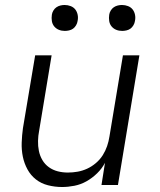

<svg xmlns="http://www.w3.org/2000/svg" viewBox="-20 -742 640 770"><path d="M229 8Q200 8 172.5 1Q145 -6 124 -22.5Q103 -39 90 -63Q77 -87 71.5 -114Q66 -141 67 -170Q68 -199 72 -228L121 -520H187L137 -218Q133 -198 132.5 -177Q132 -156 136 -136.5Q140 -117 150 -100Q160 -83 176 -71.5Q192 -60 211.5 -55Q231 -50 252 -50Q272 -50 291.5 -53.5Q311 -57 329.5 -65.5Q348 -74 364.5 -88Q381 -102 392 -119.5Q403 -137 409.5 -156Q416 -175 419 -195L473 -520H539L453 0H387L401 -89Q389 -66 369.5 -47Q350 -28 327 -15Q304 -2 278.5 3Q253 8 229 8ZM470 -618Q457 -618 446 -622.5Q435 -627 427.5 -636Q420 -645 418 -657.5Q416 -670 418 -683Q419 -691 424 -699.5Q429 -708 436.5 -713Q444 -718 452.5 -720Q461 -722 469 -722Q482 -722 493.5 -717.5Q505 -713 512 -704Q519 -695 521.5 -682.5Q524 -670 521 -657Q520 -649 515 -640.5Q510 -632 503 -627Q496 -622 487 -620Q478 -618 470 -618ZM240 -618Q227 -618 216 -622.5Q205 -627 197.5 -636Q190 -645 188 -657.5Q186 -670 188 -683Q189 -691 194 -699.5Q199 -708 206.5 -713Q214 -718 222.5 -720Q231 -722 239 -722Q252 -722 263.5 -717.5Q275 -713 282 -704Q289 -695 291.5 -682.5Q294 -670 291 -657Q290 -649 285 -640.5Q280 -632 273 -627Q266 -622 257 -620Q248 -618 240 -618Z"/></svg>

Font: Iosevka Aile Light Oblique
Style: Regular
Weight: 300
Italic angle: -9°
Designer: Belleve Invis
Foundry: Belleve Invis
Version: Version 31.1.0; ttfautohint (v1.8.4)